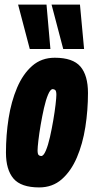

<svg xmlns="http://www.w3.org/2000/svg" viewBox="-20 -809 410 838"><path d="M151 9Q72 9 39 -29.5Q6 -68 6 -143Q6 -219 17.5 -292.5Q29 -366 54.5 -426Q80 -486 120.5 -521.5Q161 -557 219 -557Q298 -557 331 -518.5Q364 -480 364 -403Q364 -328 352.5 -254.5Q341 -181 315.5 -121.5Q290 -62 249.5 -26.5Q209 9 151 9ZM160 -128Q170 -128 180 -151.5Q190 -175 198 -210.5Q206 -246 212.5 -284Q219 -322 222.5 -352.5Q226 -383 226 -395Q226 -411 221.5 -415.5Q217 -420 210 -420Q200 -420 190 -396.5Q180 -373 172 -337.5Q164 -302 157.5 -264Q151 -226 147.5 -195.5Q144 -165 144 -153Q144 -137 148.5 -132.5Q153 -128 160 -128ZM110 -595 59 -789H183L200 -595ZM256 -595 205 -789H329L347 -595Z"/></svg>

Font: Georama ExtraCondensed ExtraBold
Style: Italic
Weight: 800
Width: 2
Italic angle: -9°
Designer: Jean-Baptiste Levee
Foundry: Production Type
Version: Version 1.000